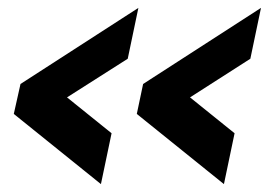

<svg xmlns="http://www.w3.org/2000/svg" viewBox="-20 -506 699 487"><path d="M32 -293 331 -486 304 -357 150 -259 263 -168 236 -39 15 -217ZM343 -293 642 -486 615 -357 462 -259 575 -168 548 -39 327 -217Z"/></svg>

Font: Raleway Thin ExtraBold
Style: Italic
Weight: 800
Italic angle: -12°
Version: Version 4.026